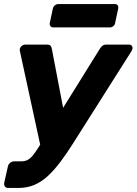

<svg xmlns="http://www.w3.org/2000/svg" viewBox="-37 -741 677 952"><path d="M4 191Q-7 191 -12.5 183.5Q-18 176 -16 165L2 85Q4 74 13 66.5Q22 59 32 59H67Q86 59 99 52.5Q112 46 125 30.5Q138 15 155 -12L458 -499Q464 -509 471.5 -514.5Q479 -520 492 -520H602Q611 -520 616 -514.5Q621 -509 620 -501Q619 -494 614 -486L324 -28Q293 21 263 61Q233 101 201.5 130.5Q170 160 134 175.5Q98 191 54 191ZM165 -11 62 -486Q59 -499 65 -507Q68 -512 74.5 -516Q81 -520 89 -520H196Q209 -520 214 -513.5Q219 -507 220 -499L290 -133ZM228 -605Q218 -605 213 -611.5Q208 -618 210 -628L225 -698Q227 -708 235 -714.5Q243 -721 253 -721H532Q542 -721 546.5 -714.5Q551 -708 549 -698L534 -628Q533 -618 525 -611.5Q517 -605 507 -605Z"/></svg>

Font: Rubik Light
Style: Bold Italic
Weight: 700
Italic angle: -12°
Version: Version 2.104